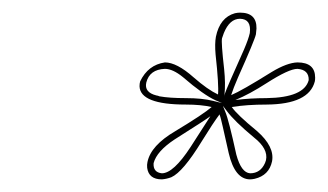

<svg xmlns="http://www.w3.org/2000/svg" viewBox="-20 -738 524 307"><path d="M318.4 -566.9Q301.3 -570.8 277.3 -570.8Q204.1 -570.8 203.1 -600.1Q203.1 -604.5 204.1 -607.9Q216.8 -634.3 243.7 -638.2Q262.7 -638.2 289.6 -614.3Q312 -594.7 328.6 -586.9Q330.1 -601.6 324.7 -650.9Q323.2 -668 325.2 -679.2Q331.5 -710 355.5 -716.8Q359.9 -717.8 363.8 -717.8Q390.6 -717.8 390.1 -692.4Q389.6 -687.5 389.2 -683.1Q387.2 -673.8 360.8 -614.7Q353 -596.7 349.6 -585.9Q366.2 -592.8 414.6 -623Q439 -637.7 455.6 -638.2Q483.9 -638.2 483.9 -613.8Q483.9 -610.4 483.4 -607.9Q474.1 -571.3 406.2 -570.8Q374.5 -570.8 350.6 -566.9Q358.9 -554.7 391.1 -528.3Q419.4 -503.4 415 -480Q410.2 -457.5 387.2 -452.1Q382.8 -451.2 379.9 -451.2Q355.5 -451.2 345.7 -493.2Q333.5 -548.3 332 -552.2Q331.1 -554.2 331.1 -555.2Q320.8 -541.5 302.7 -512.2Q272.5 -462.9 253.9 -454.6Q246.1 -451.7 238.8 -451.2Q217.8 -451.2 215.3 -469.7Q214.8 -474.6 215.8 -479Q221.2 -505.4 260.3 -528.3Q305.7 -555.7 318.4 -566.9ZM338.4 -583.5 339.8 -588.9Q342.3 -596.7 370.1 -658.7Q377.4 -675.8 379.4 -685.1Q382.3 -707.5 363.8 -708Q347.2 -708 337.9 -685.1Q336.4 -680.7 335 -676.8Q333.5 -670.4 338.4 -627.4Q340.8 -604.5 338.9 -585.9ZM356.4 -578.1Q379.9 -581.1 406.2 -581.1Q466.3 -582 473.6 -609.9Q474.1 -626.5 455.6 -627.9Q441.9 -627.9 406.2 -605Q378.9 -587.4 356.4 -578.1ZM336.4 -568.8 340.3 -559.1Q345.7 -546.4 357.9 -490.7Q365.7 -461.9 379.9 -460.9Q396.5 -460.9 403.8 -477.5Q404.8 -480 405.3 -481.9Q409.2 -500 386.2 -518.1Q354.5 -544.4 342.3 -561ZM316.4 -552.2Q309.6 -546.9 259.3 -515.1Q230.5 -496.1 225.6 -477.1Q224.6 -462.4 238.8 -460.9Q257.3 -460.9 284.7 -502.9Q313.5 -547.9 316.4 -552.2ZM335 -573.2 324.7 -577.6Q305.2 -586.4 272.5 -614.7Q256.3 -627.9 243.7 -627.9Q219.2 -627 213.9 -606Q210.4 -590.3 230 -585.4Q232.9 -585 234.9 -584Q251 -581.1 277.3 -581.1Q303.2 -581.1 320.8 -576.7Z"/></svg>

Font: Linux Biolinum Outline O
Style: Italic
Weight: 400
Italic angle: -12°
Designer: Philipp H. Poll
Foundry: Philipp H. Poll
Version: Version 0.6.2